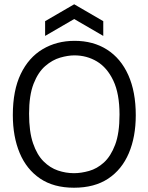

<svg xmlns="http://www.w3.org/2000/svg" viewBox="-20 -864 694 898"><path d="M326 14Q231 14 167.5 -29Q104 -72 72 -148.5Q40 -225 40 -326Q40 -441 77 -518Q114 -595 179.5 -634Q245 -673 329 -673Q416 -673 480.5 -632Q545 -591 580 -513Q615 -435 615 -325Q615 -224 582.5 -147.5Q550 -71 486 -28.5Q422 14 326 14ZM326 -54Q359 -54 396.5 -64.5Q434 -75 466 -104Q498 -133 518.5 -187Q539 -241 539 -328Q539 -426 510 -487Q481 -548 433.5 -576.5Q386 -605 328 -605Q298 -605 261.5 -594.5Q225 -584 191.5 -555Q158 -526 137 -472Q116 -418 116 -332Q116 -248 134.5 -194Q153 -140 183.5 -109.5Q214 -79 251 -66.5Q288 -54 326 -54ZM191 -696V-765L327 -844L463 -765V-696L327 -775Z"/></svg>

Font: Bricolage Grotesque 48pt Light
Style: Regular
Weight: 300
Designer: Mathieu Triay
Foundry: Atelier Triay
Version: Version 1.000; ttfautohint (v1.8.4.7-5d5b);gftools[0.9.32]